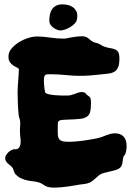

<svg xmlns="http://www.w3.org/2000/svg" viewBox="-20 -836 605 884"><path d="M557.1 -127.9Q555.7 -123.5 552.2 -120.1Q548.8 -116.7 547.9 -111.8Q545.9 -105.5 545.4 -98.9Q544.9 -92.3 543.7 -85.9Q542.5 -79.6 540 -73.7Q537.6 -67.9 532.2 -63Q526.4 -57.6 515.6 -54.2Q504.9 -50.8 492.4 -47.9Q480 -44.9 467.5 -42Q455.1 -39.1 445.8 -35.2Q438.5 -31.7 431.6 -25.6Q424.8 -19.5 417.5 -12.9Q410.2 -6.3 402.1 -0.5Q394 5.4 383.8 7.8Q376.5 10.3 365.2 11.5Q354 12.7 344.2 14.2Q334.5 16.1 321 18.3Q307.6 20.5 292.2 22.7Q276.9 24.9 260.5 26.4Q244.1 27.8 229 27.8Q213.4 27.8 204.3 25.6Q195.3 23.4 189 20Q182.6 16.6 176.8 12.5Q170.9 8.3 162.1 4.9Q148.4 0.5 134.3 -1Q120.1 -2.4 106 -5.4Q91.8 -8.3 77.6 -14.6Q63.5 -21 49.8 -35.2Q48.3 -36.6 46.9 -40.3Q45.4 -43.9 43.9 -48.3Q42.5 -52.7 41 -56.6Q39.6 -60.5 38.1 -63Q33.2 -69.8 27.1 -74.5Q21 -79.1 15.9 -83.7Q10.7 -88.4 7.3 -94.2Q3.9 -100.1 3.9 -108.9Q3.9 -115.2 8.3 -122.3Q12.7 -129.4 19 -135.3Q25.4 -141.1 32.7 -145Q40 -148.9 45.9 -148.9H53.2Q59.6 -148.9 63.7 -152.3Q67.9 -155.8 70.3 -160.6Q72.8 -165.5 74 -171.4Q75.2 -177.2 75.2 -182.1Q75.2 -192.4 73.5 -205.6Q71.8 -218.8 71.8 -235.8Q71.8 -244.1 72.5 -252.7Q73.2 -261.2 73.2 -269Q73.2 -281.2 70.1 -289.6Q66.9 -297.9 65.9 -307.1Q63.5 -329.6 62.3 -356.4Q61 -383.3 61 -412.1Q61 -425.3 62 -439.5Q63 -453.6 64 -467.3Q64.9 -481 65.9 -493.4Q66.9 -505.9 66.9 -515.1Q66.9 -521 59.3 -524.4Q51.8 -527.8 43 -533.2Q34.2 -538.6 26.6 -548.1Q19 -557.6 19 -576.2Q19 -595.7 33 -612.3Q46.9 -628.9 66.9 -641.4Q86.9 -653.8 109.4 -660.9Q131.8 -668 148.9 -668Q178.2 -668 210 -663.1Q241.7 -658.2 273.9 -658.2Q280.3 -658.2 288.6 -659.9Q296.9 -661.6 307.4 -663.6Q317.9 -665.5 330.6 -667.2Q343.3 -668.9 358.9 -668.9Q368.7 -668.9 374.5 -666.5Q380.4 -664.1 385.5 -660.4Q390.6 -656.7 395.8 -652.1Q400.9 -647.5 409.2 -643.1Q414.6 -640.1 422.4 -638.7Q430.2 -637.2 436 -633.8Q442.9 -630.9 448.2 -627.2Q453.6 -623.5 458 -622.1Q474.6 -616.2 488 -614.3Q501.5 -612.3 510.7 -608.2Q520 -604 524.9 -595Q529.8 -585.9 529.8 -566.9Q529.8 -540 523.7 -525.9Q517.6 -511.7 505.4 -505.1Q493.2 -498.5 475.1 -496.6Q457 -494.6 433.1 -492.2Q411.6 -489.7 390.9 -488.3Q370.1 -486.8 346.2 -486.8Q317.4 -486.8 282.2 -490.5Q247.1 -494.1 211.9 -494.1Q202.6 -494.1 196.8 -493.7Q190.9 -493.2 187.7 -490.2Q184.6 -487.3 183.3 -481Q182.1 -474.6 182.1 -462.9Q182.1 -454.6 182.9 -445.8Q183.6 -437 184.6 -429.2Q185.5 -421.4 186.8 -416Q188 -410.6 189 -409.2Q193.4 -404.3 206.1 -401.6Q218.8 -398.9 233.9 -397.7Q249 -396.5 263.9 -396.2Q278.8 -396 288.1 -396Q299.3 -396 308.3 -398.4Q317.4 -400.9 325.4 -404.1Q333.5 -407.2 340.6 -409.7Q347.7 -412.1 355 -412.1Q362.8 -412.1 366.9 -410.6Q371.1 -409.2 373.5 -407Q376 -404.8 377.2 -402.6Q378.4 -400.4 380.9 -398.9Q386.7 -395 390.1 -392.1Q393.6 -389.2 395.5 -385.7Q397.5 -382.3 398.2 -377.2Q398.9 -372.1 398.9 -363.8Q398.9 -335.9 395 -320.8Q391.1 -305.7 379.2 -298.1Q367.2 -290.5 345.5 -288.3Q323.7 -286.1 288.1 -285.2Q274.9 -284.7 266.6 -283.9Q258.3 -283.2 253.9 -281Q249.5 -278.8 247.8 -274.9Q246.1 -271 246.1 -264.2Q246.1 -241.2 245.8 -225.8Q245.6 -210.4 249.5 -200.9Q253.4 -191.4 263.7 -187.3Q273.9 -183.1 294.9 -183.1Q311 -183.1 328.1 -184.6Q345.2 -186 362.3 -188.2Q379.4 -190.4 395.8 -193.4Q412.1 -196.3 426.8 -199.2Q439 -201.7 449.2 -205.6Q459.5 -209.5 469 -213.1Q478.5 -216.8 488.3 -219.5Q498 -222.2 508.8 -222.2Q535.2 -222.2 549.1 -207Q563 -191.9 563 -163.1Q563 -154.8 561.5 -145.5Q560.1 -136.2 557.1 -127.9ZM333 -741.7Q331.1 -734.9 323.2 -726.8Q315.4 -718.8 304.4 -711.9Q293.5 -705.1 280.8 -700.4Q268.1 -695.8 255.9 -695.8Q252.9 -695.8 244.9 -698.5Q236.8 -701.2 228.5 -706.5Q220.2 -711.9 213.6 -720.7Q207 -729.5 207 -741.7Q207 -756.8 210 -770.3Q212.9 -783.7 220 -793.9Q227.1 -804.2 239 -810.1Q251 -815.9 269 -815.9Q281.7 -815.9 293.9 -812.7Q306.2 -809.6 315.4 -803Q324.7 -796.4 330.3 -786.4Q335.9 -776.4 335.9 -762.7Q335.9 -753.9 333 -741.7Z"/></svg>

Font: Freckle Face
Style: Regular
Weight: 400
Designer: Astigmatic (AOETI)
Foundry: Astigmatic (AOETI)
Version: Version 1.000